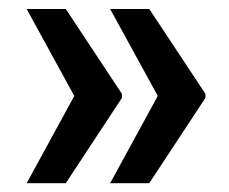

<svg xmlns="http://www.w3.org/2000/svg" viewBox="-20 -483 512 429"><path d="M39.6 -462.9H127L252.4 -273.4V-264.2L127 -73.7H39.6L146 -268.6ZM226.1 -462.9H313.5L439 -273.4V-264.2L313.5 -73.7H226.1L332.5 -268.6Z"/></svg>

Font: Ufes Sans
Style: Bold
Weight: 700
Designer: Ricardo Esteves & Filipe Motta
Foundry: ProDesignUfes - Ricardo Esteves, Filipe Motta (This is a derivative work, based on Roboto family, by Christian Robertson
Version: Version 2.0